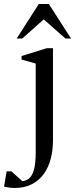

<svg xmlns="http://www.w3.org/2000/svg" viewBox="-88 -702 374 957"><path d="M176 -461.7V-1.4Q176 46.8 164.9 89.5Q153.8 132.2 130.4 164.9Q106.9 197.6 70.4 216.3Q33.9 235 -16 235Q-23.6 235 -33.4 234Q-43.1 233 -51.9 231.3Q-60.6 229.6 -67.9 228.1L-54.8 152H-31.2L23.7 201.4Q40.9 199.3 56 188.2Q71.1 177 80.5 146.3Q90 115.6 90 56V-385.5L19.4 -405.1V-422.7L145 -461.7ZM-4.9 -510.1 105.4 -682H155.6L265.9 -510.1H238L130 -605.4L22.9 -510.1Z"/></svg>

Font: Ancizar Serif Light
Style: Regular
Weight: 300
Designer: Cesar Puertas, Viviana Monsalve, Julian Moncada, Julian Prieto, Jose Castro, Felipe Aragon, Mariel Hernandez, Sara Alarc
Version: Version 8.100